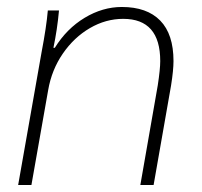

<svg xmlns="http://www.w3.org/2000/svg" viewBox="-20 -530 578 550"><path d="M99 -380Q113 -453 117 -500H149Q144 -445 133 -393H137Q171 -448 222.5 -479Q274 -510 329 -510Q401 -510 439 -471Q477 -432 477 -355Q477 -329 470 -285L420 0H382L432 -286Q439 -332 439 -355Q439 -476 333 -476Q283 -476 237.5 -449.5Q192 -423 160 -376.5Q128 -330 118 -272L70 0H32Z"/></svg>

Font: Sarabun Thin
Style: Italic
Weight: 250
Italic angle: -10°
Designer: Suppakit Chalermlarp | Katatrad Co.,Ltd.
Foundry: Cadson Demak Co.,Ltd.
Version: Version 1.000; ttfautohint (v1.6)